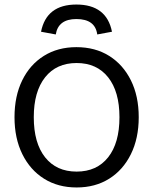

<svg xmlns="http://www.w3.org/2000/svg" viewBox="-20 -812 676 847"><path d="M317 -604Q400 -604 461.5 -565.5Q523 -527 557.5 -457.5Q592 -388 592 -295Q592 -202 557.5 -132Q523 -62 461.5 -23.5Q400 15 318 15Q236 15 174.5 -23.5Q113 -62 78.5 -132Q44 -202 44 -295Q44 -388 78 -457.5Q112 -527 173.5 -565.5Q235 -604 317 -604ZM318 -534Q229 -534 179 -471Q129 -408 129 -295Q129 -181 179 -118Q229 -55 318 -55Q407 -55 457 -118Q507 -181 507 -295Q507 -408 457 -471Q407 -534 318 -534ZM317 -792Q185 -792 161 -672L226 -660Q237 -728 317 -728Q400 -728 409 -660L474 -672Q450 -792 317 -792Z"/></svg>

Font: Podkova VF Beta
Style: Regular
Weight: 400
Designer: Ilya Yudin
Foundry: Cyreal (www.cyreal.org)
Version: Version 2.100